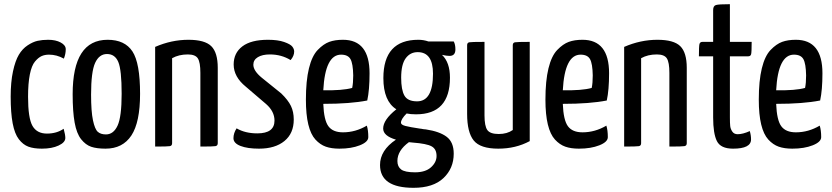

<svg xmlns="http://www.w3.org/2000/svg" viewBox="-20 -700 3975 917"><path d="M294 -465Q294 -442 285 -420Q251 -439 214 -439Q194 -439 178.5 -432Q163 -425 147 -406Q131 -387 122.5 -344.5Q114 -302 114 -238Q114 -136 135 -99Q156 -62 204 -62Q251 -62 284 -85Q292 -56 292 -41Q292 -20 260 -5Q228 10 180 10Q141 10 115.5 0.5Q90 -9 70 -35Q50 -61 40.5 -111Q31 -161 31 -239Q31 -308 42 -359Q53 -410 70 -438.5Q87 -467 112 -483.5Q137 -500 159.5 -505Q182 -510 210 -510Q246 -510 270 -497Q294 -484 294 -465Z M327 -250Q327 -510 494 -510Q576 -510 612.5 -454.5Q649 -399 649 -252Q649 -116 607.5 -53Q566 10 484 10Q442 10 415.5 1Q389 -8 367.5 -35Q346 -62 336.5 -114.5Q327 -167 327 -250ZM415 -248Q415 -168 424 -125.5Q433 -83 447 -70.5Q461 -58 486 -58Q522 -58 541.5 -100Q561 -142 561 -252Q561 -366 545 -404Q529 -442 491 -442Q454 -442 434.5 -400Q415 -358 415 -248Z M721 0V-476Q799 -510 880 -510Q958 -510 989 -479.5Q1020 -449 1020 -376V-16Q1020 -4 1009 -2Q998 0 937 0V-352Q937 -402 925 -421Q913 -440 877 -440Q834 -440 802 -422V-16Q802 -4 791.5 -2Q781 0 721 0Z M1251 -203 1154 -286Q1096 -333 1096 -392Q1096 -447 1137.5 -478.5Q1179 -510 1260 -510Q1307 -510 1337 -499.5Q1367 -489 1376 -477.5Q1385 -466 1385 -454Q1385 -433 1368 -413Q1324 -440 1269 -440Q1233 -440 1211.5 -427Q1190 -414 1190 -391Q1190 -362 1230 -329L1323 -254Q1356 -222 1369.5 -194Q1383 -166 1383 -129Q1383 -63 1338.5 -26.5Q1294 10 1217 10Q1162 10 1128.5 -3Q1095 -16 1095 -40Q1095 -64 1110 -87Q1151 -63 1209 -63Q1291 -63 1291 -124Q1291 -168 1251 -203Z M1618 -68Q1678 -68 1732 -100Q1739 -78 1739 -45Q1739 -22 1698.5 -6Q1658 10 1601 10Q1563 10 1536 0.5Q1509 -9 1486.5 -33.5Q1464 -58 1452.5 -105.5Q1441 -153 1441 -224Q1441 -314 1455.5 -373.5Q1470 -433 1497.5 -461.5Q1525 -490 1552.5 -500Q1580 -510 1618 -510Q1745 -510 1745 -350Q1745 -270 1734 -220Q1653 -204 1524 -204Q1527 -126 1548.5 -97Q1570 -68 1618 -68ZM1609 -439Q1533 -439 1524 -269Q1615 -267 1662 -280Q1667 -303 1667 -340Q1666 -396 1654 -417.5Q1642 -439 1609 -439Z M2026 -502H2147Q2155 -488 2155 -464Q2155 -433 2127 -433Q2113 -433 2091 -438Q2129 -402 2129 -329Q2129 -154 1967 -154Q1941 -154 1922 -158Q1895 -131 1895 -114Q1895 -104 1916 -98.5Q1937 -93 1984 -86Q1989 -85 1992 -85Q1996 -84 2003 -83Q2010 -82 2014 -82Q2080 -72 2113.5 -46.5Q2147 -21 2147 34Q2147 104 2098 150.5Q2049 197 1955 197Q1795 197 1795 88Q1795 18 1871 -33Q1810 -51 1810 -86Q1810 -128 1873 -178Q1811 -217 1811 -327Q1811 -510 1978 -510Q2003 -510 2026 -502ZM1972 -216Q2048 -216 2048 -348Q2048 -451 1975 -451Q1939 -451 1917.5 -421.5Q1896 -392 1896 -329Q1896 -271 1911.5 -243.5Q1927 -216 1972 -216ZM2065 45Q2065 12 2041.5 -1Q2018 -14 1952 -19L1933 -21Q1878 19 1878 69Q1878 96 1896 109.5Q1914 123 1962 123Q2012 123 2038.5 99Q2065 75 2065 45Z M2510 -500V-26Q2443 10 2360 10Q2274 10 2242.5 -29Q2211 -68 2211 -156V-484Q2211 -496 2221 -498Q2231 -500 2294 -500V-149Q2294 -98 2307.5 -79Q2321 -60 2362 -60Q2402 -60 2429 -79V-484Q2429 -496 2439.5 -498Q2450 -500 2510 -500Z M2762 -68Q2822 -68 2876 -100Q2883 -78 2883 -45Q2883 -22 2842.5 -6Q2802 10 2745 10Q2707 10 2680 0.5Q2653 -9 2630.5 -33.5Q2608 -58 2596.5 -105.5Q2585 -153 2585 -224Q2585 -314 2599.5 -373.5Q2614 -433 2641.5 -461.5Q2669 -490 2696.5 -500Q2724 -510 2762 -510Q2889 -510 2889 -350Q2889 -270 2878 -220Q2797 -204 2668 -204Q2671 -126 2692.5 -97Q2714 -68 2762 -68ZM2753 -439Q2677 -439 2668 -269Q2759 -267 2806 -280Q2811 -303 2811 -340Q2810 -396 2798 -417.5Q2786 -439 2753 -439Z M2961 0V-476Q3039 -510 3120 -510Q3198 -510 3229 -479.5Q3260 -449 3260 -376V-16Q3260 -4 3249 -2Q3238 0 3177 0V-352Q3177 -402 3165 -421Q3153 -440 3117 -440Q3074 -440 3042 -422V-16Q3042 -4 3031.5 -2Q3021 0 2961 0Z M3386 -431H3318Q3318 -478 3320.5 -489Q3323 -500 3335 -500H3386V-652Q3386 -672 3399.5 -676Q3413 -680 3466 -680V-500H3570Q3570 -452 3567.5 -441.5Q3565 -431 3553 -431H3466V-139Q3466 -112 3467.5 -98Q3469 -84 3477.5 -71.5Q3486 -59 3503 -59Q3528 -59 3561 -74Q3567 -54 3567 -34Q3567 10 3481 10Q3422 10 3404 -26Q3386 -62 3386 -139Z M3781 -68Q3841 -68 3895 -100Q3902 -78 3902 -45Q3902 -22 3861.5 -6Q3821 10 3764 10Q3726 10 3699 0.5Q3672 -9 3649.5 -33.5Q3627 -58 3615.5 -105.5Q3604 -153 3604 -224Q3604 -314 3618.5 -373.5Q3633 -433 3660.5 -461.5Q3688 -490 3715.5 -500Q3743 -510 3781 -510Q3908 -510 3908 -350Q3908 -270 3897 -220Q3816 -204 3687 -204Q3690 -126 3711.5 -97Q3733 -68 3781 -68ZM3772 -439Q3696 -439 3687 -269Q3778 -267 3825 -280Q3830 -303 3830 -340Q3829 -396 3817 -417.5Q3805 -439 3772 -439Z"/></svg>

Font: YanoneKaffeesatzRR
Style: Regular
Weight: 400
Designer: Yanone (Cyrillic: Daniel Pouzeot & Huerta Tipografica)
Foundry: Yanone
Version: Version 1.100;PS 001.100;hotconv 1.0.70;makeotf.lib2.5.58329